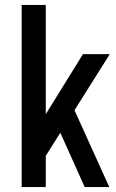

<svg xmlns="http://www.w3.org/2000/svg" viewBox="-20 -760 471 780"><path d="M94 -180 317 -540H426L144 -92ZM68 -740H166V0H68ZM203 -270 271 -338 424 0H324Z"/></svg>

Font: Pathway Extreme Condensed Medium
Style: Regular
Weight: 500
Width: 3
Version: Version 1.001;gftools[0.9.26]